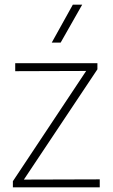

<svg xmlns="http://www.w3.org/2000/svg" viewBox="-20 -800 481 820"><path d="M406 0H35V-26L348 -497L45 -496V-530H396V-504L82 -33L406 -34ZM239 -618H201L291 -780H331Z"/></svg>

Font: Tanohe Sans ExtraLight
Style: Regular
Weight: 250
Designer: Village Type and Design LLC & Cristiano Sobral
Foundry: Cooper Hewitt Smithsonian Design Museum
Version: Version 1.00;May 30, 2020;FontCreator 12.0.0.2522 64-bit; tt